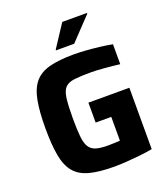

<svg xmlns="http://www.w3.org/2000/svg" viewBox="-161 -1011 988 1132"><g transform="rotate(-20 333.5 -445.5)"><path d="M362 8Q267 8 206.5 -8Q146 -24 113 -63.5Q80 -103 67.5 -171.5Q55 -240 55 -344Q55 -448 68 -516.5Q81 -585 114 -624.5Q147 -664 207 -680Q267 -696 362 -696Q396 -696 437.5 -693Q479 -690 521 -685Q563 -680 599 -673V-548Q549 -554 499.5 -558Q450 -562 424 -562Q357 -562 317.5 -557.5Q278 -553 258.5 -533.5Q239 -514 233 -469Q227 -424 227 -344Q227 -273 231.5 -229Q236 -185 250.5 -162Q265 -139 293 -130.5Q321 -122 368 -122Q386 -122 407.5 -123Q429 -124 443 -125V-274H345V-399H602V-14Q566 -7 523 -2.5Q480 2 438 5Q396 8 362 8ZM271 -754V-759L363 -899H518V-894L385 -754Z"/></g></svg>

Font: Saira
Style: Bold
Weight: 700
Designer: Hector Gatti with collaboration of the Omnibus-Type team
Foundry: Omnibus-Type
Version: Version 1.100; ttfautohint (v1.8.3)